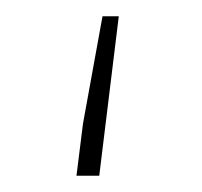

<svg xmlns="http://www.w3.org/2000/svg" viewBox="-20 -216 248 236"><path d="M74 0 82 -64 106 -196H126L102 0Z"/></svg>

Font: Source Sans 3
Style: Regular
Weight: 200
Designer: Paul D. Hunt
Foundry: Adobe
Version: Version 3.046;hotconv 1.0.118;makeotfexe 2.5.65603